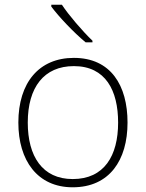

<svg xmlns="http://www.w3.org/2000/svg" viewBox="-20 -786 621 816"><path d="M243 -766H198V-758C230 -715 293 -648 344 -606H373V-613C331 -653 271 -723 243 -766ZM522 -265C522 -423 451 -540 294 -540C146 -540 58 -435 58 -265C58 -104 139 10 289 10C445 10 522 -105 522 -265ZM98 -265C98 -415 167 -505 294 -505C429 -505 482 -401 482 -265C482 -124 423 -25 289 -25C160 -25 98 -122 98 -265Z"/></svg>

Font: Noto Sans Myanmar UI ExtraLight
Style: Regular
Weight: 200
Designer: Monotype Design Team
Foundry: Monotype Imaging Inc.
Version: Version 2.103